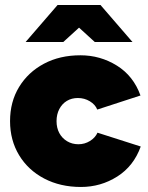

<svg xmlns="http://www.w3.org/2000/svg" viewBox="-20 -732 590 764"><path d="M302 12Q220 12 156 -21.5Q92 -55 56 -114.5Q20 -174 20 -250Q20 -327 56 -386Q92 -445 155 -478.5Q218 -512 300 -512Q379 -512 445 -471Q511 -430 539 -352L367 -296Q359 -316 337.5 -329Q316 -342 290 -342Q265 -342 246 -330.5Q227 -319 216 -298Q205 -277 205 -250Q205 -223 216 -202.5Q227 -182 247 -170Q267 -158 292 -158Q317 -158 338 -171Q359 -184 368 -204L540 -149Q512 -71 446.5 -29.5Q381 12 302 12ZM357 -565 210 -699V-712H380L507 -565ZM82 -565 209 -712H379V-699L232 -565Z"/></svg>

Font: Figtree Black
Style: Regular
Weight: 900
Designer: Erik Kennedy
Foundry: Erik Kennedy
Version: Version 2.001;gftools[0.9.30]